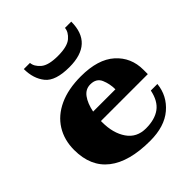

<svg xmlns="http://www.w3.org/2000/svg" viewBox="-197 -849 993 993"><g transform="rotate(-45 299.5 -352.5)"><path d="M134 -715H179Q181 -687 209.5 -662.5Q238 -638 307 -638Q376 -638 404.5 -662.5Q433 -687 435 -715H481Q481 -555 308 -555Q207 -555 170.5 -600Q134 -645 134 -715ZM226 -243V-234Q226 -154 261.5 -102.5Q297 -51 364 -51Q429 -51 468 -79.5Q507 -108 520 -172H568Q560 -93 499.5 -41.5Q439 10 334 10Q181 10 101.5 -52Q22 -114 22 -235Q22 -308 56.5 -363.5Q91 -419 157 -449.5Q223 -480 316 -480Q441 -480 505 -422.5Q569 -365 569 -275V-243ZM232 -306H395Q395 -346 380 -381Q365 -416 321 -416Q286 -416 264 -386Q242 -356 232 -306Z"/></g></svg>

Font: Taviraj Black
Style: Regular
Weight: 900
Designer: Katatrad Team
Foundry: CadsonDemak
Version: Version 1.001